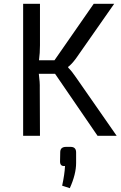

<svg xmlns="http://www.w3.org/2000/svg" viewBox="-20 -710 633 1004"><path d="M337 -356Q357 -336 377 -306L590 0H490L268 -324H183Q189 -279 188 -249L189 0H101V-690H189V-473Q189 -433 184 -395H265L470 -690H577L377 -404Q354 -373 336 -360ZM349 58Q378 58 378 87V142Q378 201 345 274L305 261Q318 201 320 158Q294 161 294 135L295 84Q296 58 326 58Z"/></svg>

Font: Taylor Sans
Style: Regular
Weight: 400
Italic angle: -8°
Designer: Natanael Gama
Version: Version 1.001 September 8, 2015